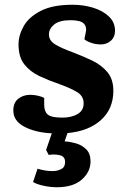

<svg xmlns="http://www.w3.org/2000/svg" viewBox="-20 -548 539 808"><path d="M219 240Q193 240 164.5 234Q136 228 119 218L138 162Q151 166 167 169Q183 172 200 172Q222 172 238 163.5Q254 155 254 134Q254 110 231 105Q208 100 185 104L174 83L198 13Q130 10 83 -14.5Q36 -39 36 -83Q36 -116 57 -132.5Q78 -149 107 -149Q124 -149 140.5 -145Q157 -141 166 -136V-106Q166 -79 181 -66Q196 -53 242 -53Q281 -53 306.5 -68Q332 -83 332 -113Q332 -143 306 -159.5Q280 -176 230 -194Q186 -209 146.5 -227.5Q107 -246 82.5 -277Q58 -308 58 -361Q58 -400 80 -438.5Q102 -477 152 -502.5Q202 -528 285 -528Q331 -528 372 -515.5Q413 -503 438.5 -478.5Q464 -454 464 -419Q464 -392 446.5 -376.5Q429 -361 404 -361Q383 -361 363 -368Q343 -375 335 -383L340 -407Q347 -434 333 -448.5Q319 -463 277 -463Q230 -463 208 -445Q186 -427 186 -403Q186 -377 212.5 -361Q239 -345 286 -328Q328 -312 367 -293.5Q406 -275 431.5 -245Q457 -215 457 -166Q457 -90 405 -43Q353 4 264 12L252 47Q273 48 298.5 55Q324 62 342.5 80Q361 98 361 131Q361 175 324.5 207.5Q288 240 219 240Z"/></svg>

Font: Literata 12pt
Style: Bold Italic
Weight: 700
Italic angle: -2°
Designer: Latin by Veronika Burian and Jose Scaglione. Greek by Irene Vlachou. Cyrillic by Vera Evstafieva
Foundry: TypeTogether
Version: Version 3.002